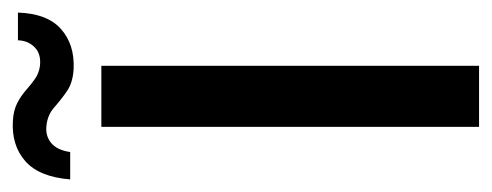

<svg xmlns="http://www.w3.org/2000/svg" viewBox="-288 -523 781 305"><g transform="rotate(-90 102.5 -370.5)"><path d="M53.5 0V-600H150.5V0ZM191 -732.5H235Q233.5 -686 209 -664.2Q184.5 -642.5 146.5 -644Q124 -645 110 -654.8Q96 -664.5 84.5 -674.8Q73 -685 57 -687Q40 -689.5 28.2 -680Q16.5 -670.5 13.5 -649.5H-30Q-26 -699 -0.8 -721Q24.5 -743 63.5 -740.5Q80 -739.5 91.5 -733.5Q103 -727.5 112 -719.5Q121 -711.5 130 -705.2Q139 -699 150.5 -697.5Q169.5 -695.5 180 -706Q190.5 -716.5 191 -732.5Z"/></g></svg>

Font: Big Shoulders Stencil Text Thin SemiBold
Style: Regular
Weight: 600
Version: Version 2.001